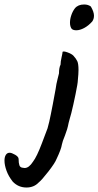

<svg xmlns="http://www.w3.org/2000/svg" viewBox="-107 -605 439 856"><path d="M205 -504Q205 -520 211 -537.5Q217 -555 227 -568Q241 -585 268 -585Q286 -585 298 -576Q312 -552 312 -535Q312 -520 304 -509Q287 -490 268 -480Q249 -470 233 -470Q220 -470 213 -476Q205 -486 205 -504ZM11 231Q-25 231 -50 205Q-69 181 -78 156Q-87 131 -87 111Q-87 95 -81 85.5Q-75 76 -64 76Q-55 76 -39.5 85Q-24 94 -24 104Q-24 122 -20.5 132Q-17 142 -5 143Q-2 144 3 144Q22 144 40 116Q57 94 79.5 34.5Q102 -25 105 -33Q113 -61 119.5 -95Q126 -129 128 -138L141 -208Q144 -231 149.5 -252Q155 -273 156 -278Q156 -303 163 -317Q163 -330 167.5 -349.5Q172 -369 172 -374Q176 -378 194 -371.5Q212 -365 220 -357Q232 -344 237.5 -332.5Q243 -321 243 -293Q243 -276 240 -247Q240 -235 230 -186Q220 -137 211 -101Q206 -82 204 -76Q198 -55 196 -43Q195 -35 183 -2Q171 27 169 39Q166 60 145 104Q138 122 108.5 160Q79 198 65 209Q44 231 11 231Z"/></svg>

Font: Caveat
Style: Bold
Weight: 700
Designer: Pablo Impallari
Foundry: Pablo Impallari
Version: Version 1.500; ttfautohint (v1.6)